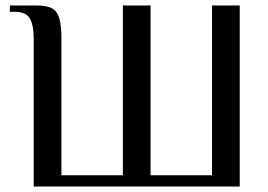

<svg xmlns="http://www.w3.org/2000/svg" viewBox="-20 -680 976 700"><path d="M103 -537Q103 -588 89 -612.5Q75 -637 33 -637H16V-660H114Q150 -660 169 -650Q188 -640 196 -614Q204 -588 204 -537V-41H428V-660H529V-41H753V-660H854V0H103Z"/></svg>

Font: El Messiri Medium
Style: Regular
Weight: 500
Designer: Mohamed Gaber
Foundry: Kief Type Foundry
Version: Version 2.007